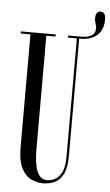

<svg xmlns="http://www.w3.org/2000/svg" viewBox="-57 -865 526 915"><g transform="rotate(5 205.5 -407.5)"><path d="M183.5 12Q157.5 12 129.8 0Q102 -12 82.5 -47.2Q63 -82.5 63 -153V-690H16.5V-700H183V-690H139V-152Q139 -77 154.2 -40.8Q169.5 -4.5 203.5 -4.5Q220.5 -4.5 239.5 -14Q258.5 -23.5 271.8 -49.2Q285 -75 285 -124.5V-690H242.5V-700H305Q335 -700 353.5 -710.2Q372 -720.5 372 -747Q372 -757.5 367.5 -769Q363 -780.5 363 -792Q363 -827 387 -827Q411 -827 411 -792Q411 -753.5 395.2 -731.2Q379.5 -709 355.2 -699.5Q331 -690 305 -690H296V-129Q296 -71 280 -40.5Q264 -10 238.2 1Q212.5 12 183.5 12Z"/></g></svg>

Font: Imbue 100pt
Style: Regular
Weight: 400
Designer: Tyler Finck
Foundry: Etcetera Type Company
Version: Version 1.102; ttfautohint (v1.8.3)